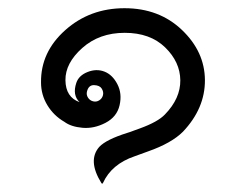

<svg xmlns="http://www.w3.org/2000/svg" viewBox="-20 -380 600 468"><path d="M192 -157Q190 -149 194.5 -142Q199 -135 207 -133Q215 -131 222 -135.5Q229 -140 231 -148Q233 -156 228 -164Q223 -172 209.5 -172.5Q196 -173 192 -157ZM426 -59Q398 -31 341 -11Q339 -10 308 1Q252 20 231 66Q231 67 229.5 67.5Q228 68 227 66Q193 11 222 -22Q239 -40 290 -56Q297 -58 308.5 -62.5Q320 -67 321 -67Q365 -83 382 -101Q420 -140 419.5 -184.5Q419 -229 382.5 -264.5Q346 -300 284 -300Q222 -300 180.5 -263Q139 -226 139.5 -184.5Q140 -143 174 -131Q156 -148 166 -178Q172 -196 193.5 -204.5Q215 -213 234.5 -205.5Q254 -198 266 -175Q278 -152 271.5 -123.5Q265 -95 237 -80.5Q209 -66 181 -68.5Q153 -71 137 -83Q111 -98 95.5 -123.5Q80 -149 80 -179Q79 -253 139 -306.5Q199 -360 283.5 -360Q368 -360 423.5 -307Q479 -254 479.5 -185Q480 -116 426 -59Z"/></svg>

Font: SOV_Station
Style: Book
Weight: 400
Version: Version 1.00